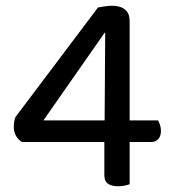

<svg xmlns="http://www.w3.org/2000/svg" viewBox="-20 -640 599 668"><path d="M34 -233 321 -614Q332 -616 345 -618Q358 -620 369 -620Q385 -620 399 -615.5Q413 -611 422 -599.5Q431 -588 431 -566V-221H530Q533 -216 536.5 -206Q540 -196 540 -185Q540 -167 531 -156.5Q522 -146 506 -146H431V1Q426 3 415 5.5Q404 8 392 8Q368 8 355.5 -1Q343 -10 343 -31V-146H57Q45 -152 36.5 -166Q28 -180 28 -198Q28 -209 29.5 -217.5Q31 -226 34 -233ZM344 -221 346 -526H344L131 -221Z"/></svg>

Font: Baloo Tamma 2 Medium
Style: Regular
Weight: 500
Designer: Divya Kowshik, Shuchita Grover and Ek Type
Foundry: Ek Type
Version: Version 1.700